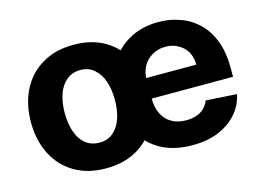

<svg xmlns="http://www.w3.org/2000/svg" viewBox="-81 -694 1138 846"><g transform="rotate(-15 488.5 -271.5)"><path d="M308.6 10.7Q225.6 10.7 166 -24.4Q105.5 -59.6 73.2 -123Q40 -186.5 40 -270.5Q40 -355.5 73.2 -418.9Q105.5 -481.4 165 -516.6Q225.6 -552.7 308.6 -552.7Q391.6 -552.7 451.2 -517.6Q511.7 -481.4 543.9 -418Q577.1 -355.5 577.1 -270.5Q577.1 -186.5 543.9 -123Q511.7 -59.6 451.2 -24.4Q391.6 10.7 308.6 10.7ZM309.6 -106.4Q346.7 -106.4 372.1 -127.9Q397.5 -149.4 410.2 -186.5Q422.9 -223.6 422.9 -271.5Q422.9 -319.3 410.2 -356.4Q397.5 -393.6 372.1 -415Q346.7 -437.5 309.6 -437.5Q271.5 -437.5 245.1 -415Q219.7 -393.6 207 -356.4Q194.3 -319.3 194.3 -271.5Q194.3 -223.6 207 -186.5Q219.7 -149.4 245.1 -127.9Q271.5 -106.4 309.6 -106.4ZM702.1 10.7Q617.2 10.7 556.6 -23.4Q496.1 -57.6 463.9 -121.1Q430.7 -183.6 430.7 -270.5Q430.7 -354.5 463.9 -418Q496.1 -481.4 555.7 -516.6Q615.2 -552.7 695.3 -552.7Q750 -552.7 795.9 -535.2Q842.8 -518.6 877.9 -483.4Q913.1 -449.2 932.6 -397.5Q952.1 -344.7 952.1 -275.4Q952.1 -261.7 952.1 -234.4Q836.9 -234.4 491.2 -234.4Q491.2 -257.8 491.2 -328.1Q571.3 -328.1 809.6 -328.1Q809.6 -360.4 795.9 -385.7Q781.2 -411.1 755.9 -424.8Q731.4 -439.5 698.2 -439.5Q664.1 -439.5 637.7 -423.8Q610.4 -408.2 595.7 -381.8Q581.1 -355.5 581.1 -323.2Q581.1 -293 581.1 -233.4Q581.1 -193.4 595.7 -164.1Q610.4 -133.8 638.7 -118.2Q666 -102.5 704.1 -102.5Q729.5 -102.5 750 -109.4Q771.5 -116.2 786.1 -130.9Q800.8 -144.5 808.6 -165Q855.5 -162.1 949.2 -156.2Q938.5 -105.5 905.3 -68.4Q872.1 -31.2 820.3 -9.8Q769.5 10.7 702.1 10.7Z"/></g></svg>

Font: DeepSea
Style: Bold
Weight: 700
Designer: Stem
Version: Version 3.019;git-0a5106e0b